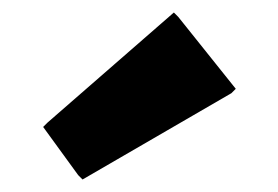

<svg xmlns="http://www.w3.org/2000/svg" viewBox="-20 -867 445 307"><path d="M56 -671 49 -664 105 -587 112 -580 350 -718 357 -725 265 -840 258 -847Z"/></svg>

Font: Hussar Woodtype
Style: Blk
Weight: 900
Foundry: Cannot Into Space Fonts
Version: Version 1.07